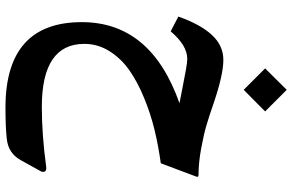

<svg xmlns="http://www.w3.org/2000/svg" viewBox="-196 -489 1026 673"><g transform="rotate(90 316.5 -152.0)"><path d="M294.4 -644.5 370.1 -568.8 294.4 -493.7 219.2 -568.8ZM354 213.9Q451.2 213.9 563.5 198.7Q576.7 196.8 580.6 203.4Q584.5 210 578.6 219.7L541 287.6Q516.6 332 464.8 336.9Q423.8 341.3 356.4 341.3Q57.1 341.3 57.1 73.7Q57.1 -168.5 341.3 -268.6Q325.2 -271.5 286.6 -279.3Q248 -287.1 222.4 -291.5Q196.8 -295.9 186 -295.9Q138.7 -295.9 89.4 -237.8L37.6 -264.6Q64.9 -342.3 102.1 -382.3Q139.2 -422.4 189.5 -422.4Q242.2 -422.4 344.7 -387.2Q388.2 -372.1 419.9 -362.8Q451.7 -353.5 500.7 -344.5Q549.8 -335.4 592.3 -335.4Q601.6 -335.4 598.6 -327.6L551.8 -203.1Q491.2 -194.8 434.8 -181.2Q378.4 -167.5 322.5 -144.5Q266.6 -121.6 225.6 -92.8Q184.6 -64 158.9 -23.2Q133.3 17.6 133.3 64.9Q133.3 213.9 354 213.9Z"/></g></svg>

Font: Sahel SemiBold WOL
Style: SemiBold-WOL
Weight: 600
Foundry: Saber Rastikerdar (saber.rastikerdar@gmail.com)
Version: Version 3.4.0